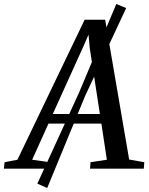

<svg xmlns="http://www.w3.org/2000/svg" viewBox="-86 -847 750 964"><path d="M-66.5 0 -63 -32.5 1.5 -45 339 -748H442L562.5 -46L638.5 -32.5L636 0H366L368.5 -32.5L450.5 -45L423 -226.5H157.5L75.5 -45L164.5 -32.5L161.5 0ZM179 -274.5H415.5L364.5 -606.5L358.5 -673L332.5 -613.5ZM101.5 75 309.5 -379 498 -827 547.5 -806.5 341.5 -365.5 151 97Z"/></svg>

Font: Merriweather 60pt
Style: Italic
Weight: 400
Italic angle: -7.8°
Version: Version 2.101